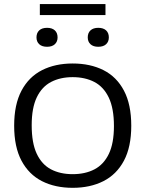

<svg xmlns="http://www.w3.org/2000/svg" viewBox="-20 -914 714 942"><path d="M336.5 7.5Q250.5 7.5 186 -25.2Q121.5 -58 85.5 -125.5Q49.5 -193 49.5 -297Q49.5 -401.5 85.5 -469.2Q121.5 -537 186.2 -569.8Q251 -602.5 336.5 -602.5Q423 -602.5 487.8 -569.8Q552.5 -537 588.2 -469.2Q624 -401.5 624 -297Q624 -193 588 -125.5Q552 -58 487.2 -25.2Q422.5 7.5 336.5 7.5ZM336.5 -59.5Q398 -59.5 443.5 -83.2Q489 -107 514 -159Q539 -211 539 -295.5Q539 -382 513.8 -435Q488.5 -488 443 -511.8Q397.5 -535.5 336.5 -535.5Q276 -535.5 230.8 -512Q185.5 -488.5 160.5 -436.5Q135.5 -384.5 135.5 -299.5Q135.5 -212.5 160.2 -159.8Q185 -107 230.2 -83.2Q275.5 -59.5 336.5 -59.5ZM462 -684.5Q437.5 -684.5 424 -697Q410.5 -709.5 410.5 -730.5Q410.5 -752.5 424 -765Q437.5 -777.5 462 -777.5Q487 -777.5 500.5 -765Q514 -752.5 514 -730.5Q514 -709.5 500.5 -697Q487 -684.5 462 -684.5ZM211 -684.5Q186 -684.5 172.5 -697Q159 -709.5 159 -730.5Q159 -752.5 172.5 -765Q186 -777.5 211 -777.5Q235.5 -777.5 249 -765Q262.5 -752.5 262.5 -730.5Q262.5 -709.5 249 -697Q235.5 -684.5 211 -684.5ZM175.5 -840V-894H497.5V-840Z"/></svg>

Font: Encode Sans SC SemiExpanded
Style: Regular
Weight: 400
Width: 6
Designer: Multiple Designers
Foundry: Impallari Type
Version: Version 3.002